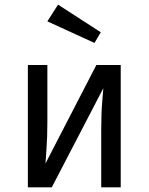

<svg xmlns="http://www.w3.org/2000/svg" viewBox="-20 -807 640 827"><path d="M500 0H416V-246Q416 -320 420.5 -371Q425 -422 425 -427L203 0H100V-527H184V-280Q184 -217 180 -162.5Q176 -108 176 -103L395 -527H500ZM184 -715 230 -787 414 -668 387 -622Z"/></svg>

Font: Fira Mono
Style: Regular
Weight: 400
Designer: Carrois Corporate & Edenspiekermann AG
Foundry: Carrois Corporate GbR & Edenspiekermann AG
Version: Version 3.206